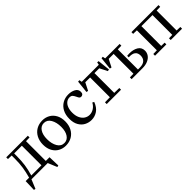

<svg xmlns="http://www.w3.org/2000/svg" viewBox="223 -1703 2992 2992"><g transform="rotate(-45 1718.5 -207.0)"><path d="M28 150 0 144 6 -44H82Q109 -142 121.5 -225.5Q134 -309 134 -412V-480L54 -482V-520H530V-482L450 -480V-44H532L538 144L510 150L448 0H90ZM354 -44V-476H184V-424Q184 -314 171.5 -228Q159 -142 130 -44Z M858 -530Q924 -530 979.5 -499.5Q1035 -469 1068 -409.5Q1101 -350 1101 -266Q1101 -184 1068 -121Q1035 -58 976 -24Q917 10 841 10Q775 10 719.5 -20.5Q664 -51 631 -110.5Q598 -170 598 -254Q598 -336 631 -399Q664 -462 723 -496Q782 -530 858 -530ZM853 -36Q918 -36 957 -93.5Q996 -151 996 -249Q996 -348 957 -416Q918 -484 846 -484Q781 -484 742 -426Q703 -368 703 -270Q703 -171 742 -103.5Q781 -36 853 -36Z M1430 -530Q1496 -530 1547.5 -503Q1599 -476 1599 -419Q1599 -389 1584.5 -375Q1570 -361 1549 -361Q1528 -361 1517.5 -374Q1507 -387 1495 -414Q1479 -448 1462.5 -466Q1446 -484 1411 -484Q1372 -484 1340.5 -460Q1309 -436 1291 -391Q1273 -346 1273 -285Q1273 -217 1296 -168Q1319 -119 1357.5 -93.5Q1396 -68 1442 -68Q1491 -68 1535 -96Q1579 -124 1606 -175H1608L1634 -161Q1600 -71 1540 -30.5Q1480 10 1408 10Q1346 10 1292.5 -18Q1239 -46 1206 -104Q1173 -162 1173 -248Q1173 -335 1206.5 -398.5Q1240 -462 1298.5 -496Q1357 -530 1430 -530Z M2102 -564 2132 -562 2154 -356 2124 -350 2060 -476H1954V-40L2064 -38V0H1748V-38L1858 -40V-476H1752L1688 -350L1658 -356L1680 -562L1710 -564L1718 -520H2094Z M2297 -38 2377 -40V-476H2268L2204 -350L2174 -356L2196 -562L2226 -564L2234 -520H2553V-482L2473 -480V-36H2513Q2585 -36 2621 -68.5Q2657 -101 2657 -160Q2657 -281 2505 -272V-306Q2531 -309 2556 -309Q2643 -309 2701 -273.5Q2759 -238 2759 -166Q2759 -119 2732.5 -81.5Q2706 -44 2656 -22Q2606 0 2537 0H2297Z M3409 -482 3329 -480V-40L3409 -38V0H3159V-38L3233 -40V-476H2989V-40L3063 -38V0H2813V-38L2893 -40V-480L2813 -482V-520H3409Z"/></g></svg>

Font: Minipax
Style: Regular
Weight: 400
Designer: Raphaël Ronot, Igor Stepanchenko (Cyrillic)
Foundry: steppetype
Version: Version 1.002